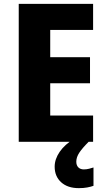

<svg xmlns="http://www.w3.org/2000/svg" viewBox="-20 -734 552 994"><path d="M462 0H77V-714H462V-579H240V-438H446V-303H240V-136H462ZM375 103Q375 122 385.5 132.5Q396 143 414 143Q428 143 441.5 139.5Q455 136 464 133V228Q450 233 431.5 236.5Q413 240 388 240Q330 240 296.5 209.5Q263 179 263 129Q263 90 289 52Q315 14 367 -18L439 0Q406 33 390.5 56.5Q375 80 375 103Z"/></svg>

Font: Noto Sans Sinhala SemiCondensed ExtraBold
Style: Regular
Weight: 800
Width: 4
Designer: Jelle Bosma - Monotype Design Team
Foundry: Monotype Imaging Inc.
Version: Version 2.006; ttfautohint (v1.8.4.7-5d5b)